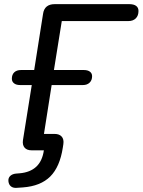

<svg xmlns="http://www.w3.org/2000/svg" viewBox="-20 -725 688 926"><path d="M20.6 149.1Q19 133.2 29.4 123.5Q39.8 113.8 57.3 112.2L74.8 110.8Q125.3 106.4 154.7 79.2Q184.1 52 191.6 0H132.5Q109.5 0 98.5 -13Q87.5 -25.9 90.7 -48.9L133.2 -314.8H77Q58.3 -314.8 47.8 -323.1Q37.2 -331.3 37.2 -345.2Q37.2 -365.3 48.9 -376.3Q60.5 -387.3 81.5 -387.3H144.9L187.6 -657.9Q190.9 -681.8 205.2 -693.4Q219.5 -705 243.4 -705H604Q625 -705 636.5 -696.6Q647.9 -688.2 647.9 -672.1Q647.9 -649.2 634.8 -636.3Q621.8 -623.4 598.9 -623.4H278L240.1 -387.3H384.4Q403.2 -387.3 413.7 -379.3Q424.2 -371.4 424.2 -357.5Q424.2 -338.1 412.3 -326.5Q400.3 -314.8 379.9 -314.8H229.1L187.9 -53L167.7 -79.1H243.2Q266.2 -79.1 277.6 -66.1Q288.9 -53.2 285.6 -30.2L283 -13.2Q268.7 80 222.3 126.3Q175.8 172.6 90.4 178.9L61.2 180.9Q43.9 182.5 33.1 174.1Q22.3 165.6 20.6 149.1Z"/></svg>

Font: SN Pro Thin
Style: Italic
Weight: 200
Italic angle: -9°
Designer: Tobias Whetton
Foundry: Supernotes
Version: Version 1.003;Glyphs 3.3 (3324)